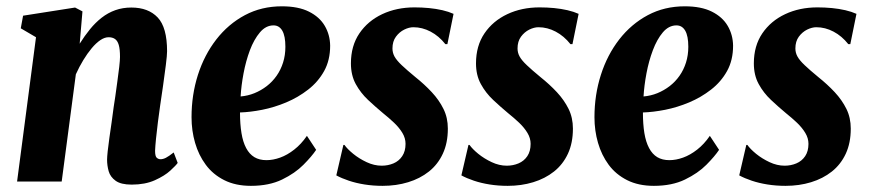

<svg xmlns="http://www.w3.org/2000/svg" viewBox="-20 -590 2825 624"><path d="M239 -448Q255 -473.5 272.5 -495Q290 -516.5 310.5 -532.5Q331 -548.5 355 -557Q379 -565.5 407 -565.5Q462 -565.5 492.5 -533.2Q523 -501 523 -423.5Q523 -410.5 519 -378.8Q515 -347 509.8 -310.5Q504.5 -274 500.5 -247Q497 -222 493.2 -193Q489.5 -164 487 -139Q484.5 -114 484 -100Q484 -82 489.5 -77.2Q495 -72.5 501.5 -72.5Q510 -72.5 519.2 -77.2Q528.5 -82 544.5 -94.5L557.5 -60.5Q552 -52.5 533.5 -35.5Q515 -18.5 483.2 -4.2Q451.5 10 408 10Q373 10 355.8 -2.5Q338.5 -15 333.2 -33.5Q328 -52 328 -71Q328 -79.5 330 -98.5Q332 -117.5 335.5 -142Q339 -166.5 342.8 -192.8Q346.5 -219 349.5 -242.5Q351.5 -253 354.5 -275.2Q357.5 -297.5 361.2 -323.8Q365 -350 367.5 -372.5Q370 -395 370 -405Q370 -430 366 -443.8Q362 -457.5 353.8 -463.2Q345.5 -469 333 -469Q320 -469 306 -459.5Q292 -450 278 -433.2Q264 -416.5 250.8 -394.8Q237.5 -373 226.5 -348.5L180.5 0H35.5L97 -469L47.5 -498L55 -539L224 -565.5L248 -553Z M1007.5 -103Q993.5 -82 966.2 -54.5Q939 -27 896.8 -6.5Q854.5 14 795.5 14Q745.5 14 708.8 -4.5Q672 -23 648.8 -54.5Q625.5 -86 614 -125.8Q602.5 -165.5 602.5 -209Q602.5 -281.5 623.2 -346.5Q644 -411.5 683 -461.8Q722 -512 776 -540.8Q830 -569.5 896 -569.5Q949.5 -569.5 984 -552.2Q1018.5 -535 1035.5 -506Q1052.5 -477 1053 -441.5Q1053 -394.5 1033.5 -359.2Q1014 -324 981.5 -298.8Q949 -273.5 910.2 -257.2Q871.5 -241 832.2 -233.2Q793 -225.5 760 -224.5Q760 -186.5 764.8 -157.5Q769.5 -128.5 780 -108.8Q790.5 -89 806.8 -79.2Q823 -69.5 846 -69.5Q867.5 -69.5 890.5 -77.8Q913.5 -86 936.2 -103.8Q959 -121.5 977.5 -148.5ZM869 -507.5Q844 -507.5 824.8 -484.8Q805.5 -462 792.2 -426.8Q779 -391.5 771.5 -351.5Q764 -311.5 762 -276.5Q785.5 -278.5 807 -287.2Q828.5 -296 847 -310.2Q865.5 -324.5 879 -343.8Q892.5 -363 900 -386.8Q907.5 -410.5 907.5 -438Q907.5 -473 897.5 -490.2Q887.5 -507.5 869 -507.5Z M1434 -446.5H1427.5Q1406.5 -473 1379.5 -487.2Q1352.5 -501.5 1323.5 -501.5Q1309.5 -501.5 1293.8 -493.8Q1278 -486 1266.8 -470.8Q1255.5 -455.5 1255.5 -432.5Q1255.5 -418.5 1262.2 -406.2Q1269 -394 1285.2 -378.5Q1301.5 -363 1330 -339.5Q1359.5 -316 1383.2 -290.5Q1407 -265 1421.2 -236.2Q1435.5 -207.5 1435.5 -172Q1435.5 -125.5 1419.2 -90.5Q1403 -55.5 1374 -32.5Q1345 -9.5 1306.5 2.2Q1268 14 1223.5 14Q1192.5 14 1164.5 9.5Q1136.5 5 1113.5 -2.8Q1090.5 -10.5 1073 -20L1096 -119H1099.5Q1108.5 -106 1127.8 -90.2Q1147 -74.5 1171.5 -63Q1196 -51.5 1220.5 -51.5Q1241 -51.5 1258.8 -59Q1276.5 -66.5 1287.2 -82.5Q1298 -98.5 1298 -122.5Q1298 -141 1287.8 -158Q1277.5 -175 1261 -190.8Q1244.5 -206.5 1224.5 -222.5Q1200.5 -242.5 1176.2 -265.2Q1152 -288 1136.2 -316.8Q1120.5 -345.5 1120.5 -384Q1120.5 -441 1148 -481.5Q1175.5 -522 1222.2 -544Q1269 -566 1327 -566Q1351 -566 1374.2 -563.8Q1397.5 -561.5 1418 -556.8Q1438.5 -552 1454 -545Z M1840.5 -446.5H1834Q1813 -473 1786 -487.2Q1759 -501.5 1730 -501.5Q1716 -501.5 1700.2 -493.8Q1684.5 -486 1673.2 -470.8Q1662 -455.5 1662 -432.5Q1662 -418.5 1668.8 -406.2Q1675.5 -394 1691.8 -378.5Q1708 -363 1736.5 -339.5Q1766 -316 1789.8 -290.5Q1813.5 -265 1827.8 -236.2Q1842 -207.5 1842 -172Q1842 -125.5 1825.8 -90.5Q1809.5 -55.5 1780.5 -32.5Q1751.5 -9.5 1713 2.2Q1674.5 14 1630 14Q1599 14 1571 9.5Q1543 5 1520 -2.8Q1497 -10.5 1479.5 -20L1502.5 -119H1506Q1515 -106 1534.2 -90.2Q1553.5 -74.5 1578 -63Q1602.5 -51.5 1627 -51.5Q1647.5 -51.5 1665.2 -59Q1683 -66.5 1693.8 -82.5Q1704.5 -98.5 1704.5 -122.5Q1704.5 -141 1694.2 -158Q1684 -175 1667.5 -190.8Q1651 -206.5 1631 -222.5Q1607 -242.5 1582.8 -265.2Q1558.5 -288 1542.8 -316.8Q1527 -345.5 1527 -384Q1527 -441 1554.5 -481.5Q1582 -522 1628.8 -544Q1675.5 -566 1733.5 -566Q1757.5 -566 1780.8 -563.8Q1804 -561.5 1824.5 -556.8Q1845 -552 1860.5 -545Z M2317 -103Q2303 -82 2275.8 -54.5Q2248.5 -27 2206.2 -6.5Q2164 14 2105 14Q2055 14 2018.2 -4.5Q1981.5 -23 1958.2 -54.5Q1935 -86 1923.5 -125.8Q1912 -165.5 1912 -209Q1912 -281.5 1932.8 -346.5Q1953.5 -411.5 1992.5 -461.8Q2031.5 -512 2085.5 -540.8Q2139.5 -569.5 2205.5 -569.5Q2259 -569.5 2293.5 -552.2Q2328 -535 2345 -506Q2362 -477 2362.5 -441.5Q2362.5 -394.5 2343 -359.2Q2323.5 -324 2291 -298.8Q2258.5 -273.5 2219.8 -257.2Q2181 -241 2141.8 -233.2Q2102.5 -225.5 2069.5 -224.5Q2069.5 -186.5 2074.2 -157.5Q2079 -128.5 2089.5 -108.8Q2100 -89 2116.2 -79.2Q2132.5 -69.5 2155.5 -69.5Q2177 -69.5 2200 -77.8Q2223 -86 2245.8 -103.8Q2268.5 -121.5 2287 -148.5ZM2178.5 -507.5Q2153.5 -507.5 2134.2 -484.8Q2115 -462 2101.8 -426.8Q2088.5 -391.5 2081 -351.5Q2073.5 -311.5 2071.5 -276.5Q2095 -278.5 2116.5 -287.2Q2138 -296 2156.5 -310.2Q2175 -324.5 2188.5 -343.8Q2202 -363 2209.5 -386.8Q2217 -410.5 2217 -438Q2217 -473 2207 -490.2Q2197 -507.5 2178.5 -507.5Z M2743.5 -446.5H2737Q2716 -473 2689 -487.2Q2662 -501.5 2633 -501.5Q2619 -501.5 2603.2 -493.8Q2587.5 -486 2576.2 -470.8Q2565 -455.5 2565 -432.5Q2565 -418.5 2571.8 -406.2Q2578.5 -394 2594.8 -378.5Q2611 -363 2639.5 -339.5Q2669 -316 2692.8 -290.5Q2716.5 -265 2730.8 -236.2Q2745 -207.5 2745 -172Q2745 -125.5 2728.8 -90.5Q2712.5 -55.5 2683.5 -32.5Q2654.5 -9.5 2616 2.2Q2577.5 14 2533 14Q2502 14 2474 9.5Q2446 5 2423 -2.8Q2400 -10.5 2382.5 -20L2405.5 -119H2409Q2418 -106 2437.2 -90.2Q2456.5 -74.5 2481 -63Q2505.5 -51.5 2530 -51.5Q2550.5 -51.5 2568.2 -59Q2586 -66.5 2596.8 -82.5Q2607.5 -98.5 2607.5 -122.5Q2607.5 -141 2597.2 -158Q2587 -175 2570.5 -190.8Q2554 -206.5 2534 -222.5Q2510 -242.5 2485.8 -265.2Q2461.5 -288 2445.8 -316.8Q2430 -345.5 2430 -384Q2430 -441 2457.5 -481.5Q2485 -522 2531.8 -544Q2578.5 -566 2636.5 -566Q2660.5 -566 2683.8 -563.8Q2707 -561.5 2727.5 -556.8Q2748 -552 2763.5 -545Z"/></svg>

Font: Merriweather 24pt SemiCondensed Black
Style: Italic
Weight: 900
Width: 4
Italic angle: -7.8°
Designer: Eben Sorkin
Foundry: Eben Sorkin
Version: Version 2.101